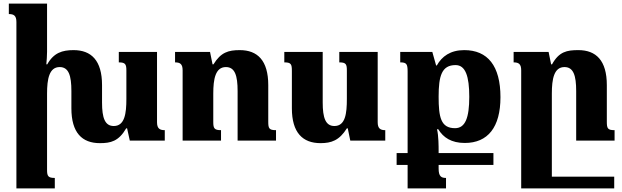

<svg xmlns="http://www.w3.org/2000/svg" viewBox="-20 -780 3450 1065"><path d="M851 -102V-492H639V-434C675 -434 681 -424 681 -389V-231C681 -151 672 -81 611 -81C562 -81 546 -126 546 -211V-308C546 -445 486 -502 388 -502C325 -502 278 -487 242 -423H237C239 -447 241 -468 241 -493V-760H29V-702C57 -702 71 -693 71 -658V265H284V207C247 207 241 197 241 162V-261C241 -342 253 -408 311 -408C361 -408 376 -361 376 -275V-179C376 -44 435 14 534 14C594 14 638 4 680 -68H685L700 0H894V-58C866 -58 851 -67 851 -102Z M1511 -58C1472 -58 1468 -68 1468 -106V-308C1468 -445 1408 -502 1310 -502C1247 -502 1205 -490 1164 -423H1159L1145 -492H951V-434C979 -434 993 -425 993 -390V0H1206V-58C1169 -58 1163 -68 1163 -103V-261C1163 -342 1175 -408 1233 -408C1283 -408 1298 -361 1298 -275V0H1511Z M1758 14C1818 14 1862 -1 1904 -68H1909L1923 0H2117V-58C2090 -58 2075 -67 2075 -102V-492H1862V-434C1899 -434 1904 -424 1904 -389V-231C1904 -151 1896 -81 1835 -81C1786 -81 1770 -126 1770 -211V-492H1557V-434C1595 -434 1599 -424 1599 -386V-179C1599 -44 1659 14 1758 14Z M2454 207C2428 207 2413 199 2413 155V135H2717V69H2413V56C2413 35 2413 -28 2404 -63H2411C2439 -17 2484 13 2558 13C2686 13 2756 -74 2756 -241C2756 -415 2685 -502 2555 -502C2478 -502 2431 -467 2403 -417H2399L2378 -492H2200V-434C2235 -434 2241 -425 2241 -383V69H2180V135H2241V265H2454ZM2504 -69C2425 -69 2413 -130 2413 -244C2413 -359 2430 -419 2507 -419C2562 -419 2583 -357 2583 -243C2583 -127 2561 -69 2504 -69Z M3387 200H3041V-261C3041 -342 3053 -408 3111 -408C3161 -408 3176 -361 3176 -275V0H3389V-58C3350 -58 3346 -68 3346 -106V-308C3346 -445 3286 -502 3188 -502C3125 -502 3081 -494 3042 -423H3037L3023 -492H2829V-434C2857 -434 2871 -425 2871 -390V265H3387Z"/></svg>

Font: Noto Serif Armenian Extra
Style: Regular
Weight: 800
Designer: Monotype Design Team
Foundry: Monotype Imaging Inc.
Version: Version 1.901